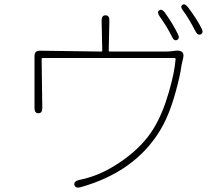

<svg xmlns="http://www.w3.org/2000/svg" viewBox="-20 -845 1040 890"><path d="M353 23Q330 29 325 13Q321 -4 344 -10L365 -15Q377 -18 388 -21Q469 -44 555 -106Q645 -171 693 -251Q734 -318 763 -419Q789 -508 794 -571Q794 -576 789 -576H178Q173 -576 173 -571L176 -344Q176 -320 158 -320Q140 -320 140 -344V-586Q140 -610 164 -610L449 -606Q454 -606 454 -611L451 -750Q451 -774 469 -774Q488 -774 487 -749L484 -611Q484 -606 489 -606H746Q758 -606 769 -607L795 -610Q812 -612 823 -605Q834 -597 829 -576L827 -567Q824 -556 822 -545Q814 -488 792 -411Q762 -305 721 -239Q605 -48 353 23ZM801 -660Q787 -653 777 -675Q754 -722 720 -769Q706 -789 718 -797Q729 -806 744 -787Q783 -732 804 -688Q815 -667 801 -660ZM911 -686Q897 -679 886 -700Q855 -761 829 -795Q814 -814 825 -822Q836 -831 851 -812Q893 -756 914 -714Q925 -693 911 -686Z"/></svg>

Font: Resource Han Rounded KR ExtraLight
Style: Regular
Weight: 250
Designer: Cyano Hao (round all glyphs); Ryoko NISHIZUKA 西塚涼子 (kana, bopomofo & ideographs); Paul D. Hunt (Latin, Greek & Cyrillic)
Foundry: Cyano Hao
Version: 0.990